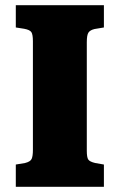

<svg xmlns="http://www.w3.org/2000/svg" viewBox="-20 -721 462 741"><path d="M41 0V-86L77 -92Q97 -97 102 -107.5Q107 -118 107 -143V-562Q107 -588 101 -597Q95 -606 73 -610L41 -615V-701H381V-615L345 -609Q328 -605 321.5 -595.5Q315 -586 315 -558V-139Q315 -114 320.5 -105.5Q326 -97 347 -92L381 -86V0Z"/></svg>

Font: Literata ExtraBold
Style: Regular
Weight: 800
Designer: Latin by Veronika Burian and Jose Scaglione. Greek by Irene Vlachou. Cyrillic by Vera Evstafieva.
Foundry: TypeTogether
Version: Version 3.103;gftools[0.9.29]